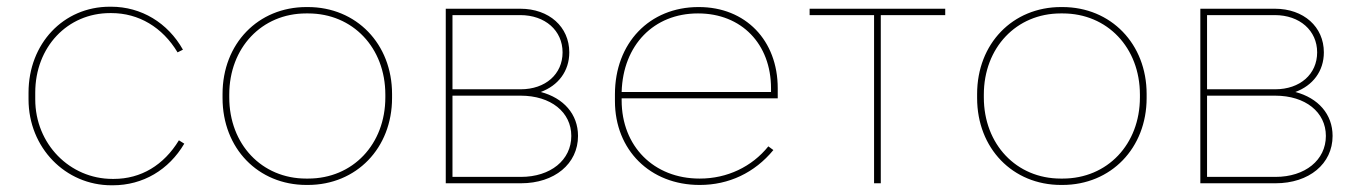

<svg xmlns="http://www.w3.org/2000/svg" viewBox="-20 -546 4035 572"><path d="M312 6H316C406 6 483 -40 529 -118L513 -128C468 -54 400 -13 319 -13H315C188 -13 85 -117 85 -250V-270C85 -406 181 -507 308 -507H312C393 -507 464 -465 509 -390L525 -398C480 -478 401 -526 311 -526H307C169 -526 65 -416 65 -270V-250C65 -106 175 6 312 6Z M893 5H897C1042 5 1148 -105 1148 -254V-266C1148 -415 1042 -525 897 -525H893C749 -525 643 -416 643 -266V-254C643 -104 749 5 893 5ZM892 -14C760 -14 663 -116 663 -256V-264C663 -404 760 -506 892 -506H898C1031 -506 1128 -404 1128 -264V-256C1128 -116 1031 -14 898 -14Z M1308 0H1532C1632 0 1702 -58 1702 -141C1702 -206 1659 -254 1591 -272C1643 -291 1676 -334 1676 -390C1676 -466 1616 -520 1530 -520H1308ZM1328 -280V-501H1530C1604 -501 1656 -455 1656 -390C1656 -325 1605 -280 1531 -280ZM1328 -19V-261H1531C1621 -261 1682 -212 1682 -141C1682 -69 1620 -19 1532 -19Z M2064 5H2065C2151 5 2228 -31 2284 -99L2269 -110C2220 -49 2146 -14 2065 -14H2064C1928 -14 1832 -110 1832 -247V-253H2297V-283C2297 -426 2201 -525 2062 -525H2061C1915 -525 1812 -418 1812 -265V-245C1812 -99 1917 5 2064 5ZM1832 -272C1836 -412 1928 -506 2059 -506H2060C2189 -506 2277 -415 2277 -283V-272Z M2584 0H2604V-501H2796V-520H2392V-501H2584Z M3141 5H3145C3290 5 3396 -105 3396 -254V-266C3396 -415 3290 -525 3145 -525H3141C2997 -525 2891 -416 2891 -266V-254C2891 -104 2997 5 3141 5ZM3140 -14C3008 -14 2911 -116 2911 -256V-264C2911 -404 3008 -506 3140 -506H3146C3279 -506 3376 -404 3376 -264V-256C3376 -116 3279 -14 3146 -14Z M3556 0H3780C3880 0 3950 -58 3950 -141C3950 -206 3907 -254 3839 -272C3891 -291 3924 -334 3924 -390C3924 -466 3864 -520 3778 -520H3556ZM3576 -280V-501H3778C3852 -501 3904 -455 3904 -390C3904 -325 3853 -280 3779 -280ZM3576 -19V-261H3779C3869 -261 3930 -212 3930 -141C3930 -69 3868 -19 3780 -19Z"/></svg>

Font: Fixel Display Thin
Style: Regular
Weight: 100
Designer: AlfaBravo + MacPaw
Foundry: Kyrylo Tkachov, Marchela Mozhyna, Serhii Makarenko, Maria Weinstein, Zakhar Kryvoshyya
Version: Version 1.211